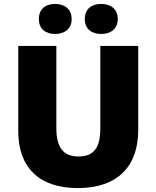

<svg xmlns="http://www.w3.org/2000/svg" viewBox="-20 -948 797 978"><path d="M178 -851C178 -799 214 -775 261 -775C306 -775 345 -799 345 -851C345 -904 306 -928 261 -928C214 -928 178 -904 178 -851ZM412 -851C412 -799 448 -775 496 -775C541 -775 580 -799 580 -851C580 -904 541 -928 496 -928C448 -928 412 -904 412 -851ZM684 -284V-714H491V-296C491 -194 458 -151 379 -151C305 -151 267 -194 267 -295V-714H73V-280C73 -95 179 10 376 10C582 10 684 -104 684 -284Z"/></svg>

Font: Noto Sans Kannada Black
Style: Regular
Weight: 900
Designer: Jelle Bosma - Monotype Design Team
Foundry: Monotype Imaging Inc.
Version: Version 2.005